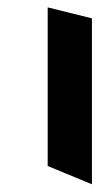

<svg xmlns="http://www.w3.org/2000/svg" viewBox="-20 -507 297 513"><path d="M107.4 -63.5V-487.3L225.6 -458V-14.6Z"/></svg>

Font: Shorif Bongobondhu ANSI V2
Style: Regular
Weight: 400
Designer: Shorif Uddin Shishir, Shorif art & Design, e-mail : shorifart@gmail.com, facebook : Shorif2001
Foundry: Lipighor Font Foundry
Version: Designed By Shorif Uddin Shishir | Build By Niladri Shekhar 